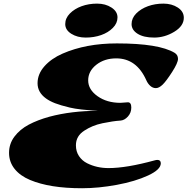

<svg xmlns="http://www.w3.org/2000/svg" viewBox="-20 -1006 1021 1046"><path d="M676.8 -448.7Q695.3 -448.7 695.3 -420.2Q695.3 -391.6 676.8 -371.1Q658.2 -350.6 636.5 -349.1Q614.7 -347.7 591.6 -344.2Q568.4 -340.8 538.8 -334.7Q509.3 -328.6 484.9 -318.4Q460.4 -308.1 439.5 -294.4Q393.6 -265.1 393.6 -214.4Q393.6 -180.7 410.4 -155.5Q427.2 -130.4 454.6 -116.7Q507.3 -90.3 571.3 -90.3Q669.4 -90.3 822.3 -132.3Q831.1 -134.8 837.4 -134.8Q856 -134.8 856 -116.2Q856 -82 786.4 -49.8Q716.8 -17.6 616.7 1Q516.6 19.5 427.5 19.5Q338.4 19.5 268.1 8.3Q197.8 -2.9 143.6 -25.6Q89.4 -48.3 59.3 -86.2Q29.3 -124 29.3 -173.3Q29.3 -222.7 58.8 -262Q88.4 -301.3 136.7 -326.9Q185.1 -352.5 249 -370.1Q369.6 -402.3 515.1 -402.3Q411.6 -407.7 360.6 -419.9Q309.6 -432.1 280 -443.6Q250.5 -455.1 230.5 -469.7Q184.6 -502.9 184.6 -552.7Q184.6 -602.5 221.9 -644.8Q259.3 -687 320.8 -713.9Q448.2 -769.5 616.7 -769.5Q845.7 -769.5 931.2 -718.3Q949.7 -707 949.7 -685.3Q949.7 -663.6 917.7 -613.8Q885.7 -564 866 -544.9Q846.2 -525.9 829.3 -525.9Q812.5 -525.9 798.8 -538.1Q785.2 -550.3 777.3 -568.4Q724.1 -688 613.3 -688Q548.8 -688 504.6 -653.1Q460.4 -618.2 460.4 -568.1Q460.4 -518.1 511.5 -481.9Q562.5 -445.8 635.7 -445.8ZM594.7 -854Q569.8 -828.6 531 -814.9Q492.2 -801.3 446.8 -801.3Q401.4 -801.3 368.4 -822Q335.4 -842.8 335.4 -874.8Q335.4 -906.7 360.6 -932.4Q385.7 -958 424.6 -972.2Q463.4 -986.3 509 -986.3Q554.7 -986.3 587.4 -964.8Q620.1 -943.4 620.1 -911.4Q620.1 -879.4 594.7 -854ZM981.4 -909.2Q981.4 -864.3 929.2 -832.8Q877 -801.3 819.8 -801.3Q762.7 -801.3 729.7 -822Q696.8 -842.8 696.8 -874.8Q696.8 -906.7 721.9 -932.4Q747.1 -958 785.9 -972.2Q824.7 -986.3 870.4 -986.3Q916 -986.3 948.7 -964.8Q981.4 -943.4 981.4 -909.2Z"/></svg>

Font: Sonsie One
Style: Regular
Weight: 400
Designer: Riccardo De Franceschi
Foundry: Sorkin Type Co
Version: Version 1.003